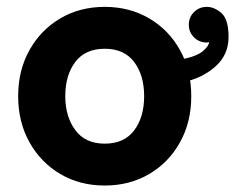

<svg xmlns="http://www.w3.org/2000/svg" viewBox="-20 -541 702 573"><path d="M34.2 -253.9Q34.2 -331.1 67.9 -391.4Q101.6 -451.7 159.9 -486.1Q218.3 -520.5 292.5 -520.5Q366.7 -520.5 425.3 -486.1Q483.9 -451.7 517.3 -391.4Q550.8 -331.1 550.8 -253.9Q550.8 -176.8 517.3 -116.5Q483.9 -56.2 425.3 -21.7Q366.7 12.7 292.5 12.7Q218.3 12.7 159.9 -21.7Q101.6 -56.2 67.9 -116.5Q34.2 -176.8 34.2 -253.9ZM174.8 -253.9Q174.8 -193.4 204.6 -152.8Q234.4 -112.3 292.5 -112.3Q350.6 -112.3 380.4 -151.9Q410.2 -191.4 410.2 -253.9Q410.2 -316.4 380.4 -356Q350.6 -395.5 292.5 -395.5Q234.4 -395.5 204.6 -356Q174.8 -316.4 174.8 -253.9ZM604 -415.5Q600.6 -414.1 597.2 -414.1Q574.7 -414.1 559.1 -429.4Q543.5 -444.8 543.5 -467.3Q543.5 -489.7 559.1 -505.1Q574.7 -520.5 597.2 -520.5Q619.6 -520.5 640.9 -502Q662.1 -483.4 662.1 -430.7Q662.1 -377 622.1 -341.8Q582 -306.6 524.4 -295.4V-364.3Q568.8 -373.5 586.4 -389.2Q604 -404.8 604 -415.5Z"/></svg>

Font: Giphurs
Style: Bold
Weight: 700
Version: Version 0.920; ttfautohint (v1.8.4.7-5d5b)